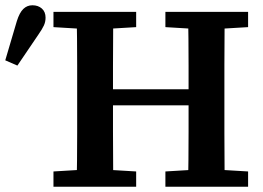

<svg xmlns="http://www.w3.org/2000/svg" viewBox="-31 -709 997 729"><path d="M-11 -480 33 -629Q43 -661 57.5 -675Q72 -689 92 -689Q114 -689 128 -676.5Q142 -664 142 -642Q142 -626 135.5 -612Q129 -598 115 -578L35 -460ZM172 0V-58L305 -66H352L486 -58V0ZM260 0Q261 -51 261.5 -101.5Q262 -152 262 -203.5Q262 -255 262 -306V-358Q262 -409 262 -460Q262 -511 261.5 -562Q261 -613 260 -664H399Q399 -613 398.5 -561.5Q398 -510 398 -458.5Q398 -407 398 -355V-320Q398 -264 398 -210.5Q398 -157 398.5 -105Q399 -53 399 0ZM334 -309V-370H749V-309ZM597 0V-58L730 -66H777L911 -58V0ZM683 0Q684 -52 684.5 -104Q685 -156 685 -210Q685 -264 685 -320V-355Q685 -406 685 -458Q685 -510 684.5 -561.5Q684 -613 683 -664H822Q822 -614 821.5 -563Q821 -512 821 -461Q821 -410 821 -358V-306Q821 -256 821 -204.5Q821 -153 821.5 -102Q822 -51 822 0ZM172 -606V-664H486V-606L352 -598H305ZM597 -606V-664H911V-606L777 -598H730Z"/></svg>

Font: Source Serif 4 SemiBold
Style: Regular
Weight: 600
Designer: Frank Grießhammer
Foundry: Adobe Systems Incorporated
Version: Version 4.004;hotconv 1.0.116;makeotfexe 2.5.65601